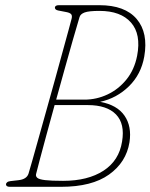

<svg xmlns="http://www.w3.org/2000/svg" viewBox="-20 -720 580 740"><path d="M207 -700H363Q461.5 -700 506.8 -646.8Q552 -593.5 536 -502Q524 -433.5 477 -387.5Q430 -341.5 366 -327.5Q431.5 -315.5 460 -274Q488.5 -232.5 479 -171.5Q466.5 -94.5 400.2 -47.2Q334 0 215.5 0H18Q3 0 3 -10Q3 -13 7 -17Q11 -21 20.5 -22L51 -25.5Q83 -29 90 -51Q94 -64.5 104.5 -101Q115 -137.5 129.2 -189Q143.5 -240.5 160 -299Q176.5 -357.5 192.5 -415.5Q208.5 -473.5 222 -523Q235.5 -572.5 244.8 -606Q254 -639.5 256 -648Q259 -660 254 -665.5Q249 -671 235.5 -673.5L204.5 -679.5Q191.5 -682 191.5 -691Q192.5 -700 207 -700ZM286.5 -654Q275 -616 260.2 -564Q245.5 -512 229 -453.2Q212.5 -394.5 196.5 -336H305.5Q352 -336 394.5 -356Q437 -376 467.5 -413.8Q498 -451.5 508.5 -505Q524.5 -588 485 -633Q445.5 -678 363.5 -678Q322.5 -678 306.2 -672Q290 -666 286.5 -654ZM119 -49Q117 -40.5 124 -34.5Q131 -28.5 154 -25.8Q177 -23 223 -23Q318.5 -23 378.8 -62Q439 -101 450.5 -174.5Q462 -243 427 -279Q392 -315 318 -315H190.5Q173.5 -253 158.5 -198.2Q143.5 -143.5 133.2 -104Q123 -64.5 119 -49Z"/></svg>

Font: Fraunces 144pt S100 Thin
Style: Italic
Weight: 100
Italic angle: -16°
Version: Version 1.000; ttfautohint (v1.8.3)